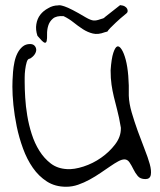

<svg xmlns="http://www.w3.org/2000/svg" viewBox="-20 -712 611 733"><path d="M27.3 -380.9Q27.3 -389.6 27.8 -404.8Q28.3 -419.9 29.8 -438Q31.2 -456.1 35.2 -475.1Q39.1 -494.1 46.9 -509.3Q54.7 -524.4 66.4 -534.2Q78.1 -543.9 94.7 -543.9Q105.5 -543.9 111.3 -538.1Q117.2 -532.2 118.2 -523.9Q119.1 -515.6 113.3 -505.9Q107.4 -496.1 94.7 -488.3Q85.9 -488.3 82 -475.1Q78.1 -461.9 76.2 -446.3Q74.2 -430.7 74.2 -416Q74.2 -401.4 74.2 -398.4Q74.2 -373 76.2 -339.8Q78.1 -306.6 84 -271Q89.8 -235.4 101.1 -200.2Q112.3 -165 130.4 -136.2Q148.4 -107.4 173.8 -87.9Q199.2 -68.4 235.4 -66.4Q262.7 -64.5 298.8 -76.2Q335 -87.9 366.2 -109.9Q397.5 -131.8 419.4 -160.6Q441.4 -189.5 441.4 -220.7V-224.6Q434.6 -265.6 427.2 -293Q419.9 -320.3 414.6 -342.8Q409.2 -365.2 405.8 -388.7Q402.3 -412.1 402.3 -443.4Q405.3 -488.3 412.6 -510.3Q419.9 -532.2 427.7 -534.7Q435.5 -537.1 444.3 -523.4Q453.1 -509.8 460 -483.9Q466.8 -458 469.7 -422.4Q472.7 -386.7 471.7 -346.7Q472.7 -317.4 482.9 -282.2Q493.2 -247.1 505.9 -211.9Q518.6 -176.8 531.7 -143.6Q544.9 -110.4 551.8 -85.4Q558.6 -60.5 555.7 -44.4Q552.7 -28.3 535.2 -28.3Q515.6 -28.3 505.9 -40Q496.1 -51.8 489.3 -65.9Q482.4 -80.1 474.6 -91.8Q466.8 -103.5 455.1 -103.5Q445.3 -103.5 431.6 -96.2Q418 -88.9 400.9 -77.1Q383.8 -65.4 363.8 -51.8Q343.8 -38.1 322.3 -26.4Q300.8 -14.6 278.3 -6.8Q255.9 1 232.4 1Q190.4 1 159.2 -19Q127.9 -39.1 105.5 -71.3Q83 -103.5 67.9 -145Q52.7 -186.5 43.9 -229Q35.2 -271.5 31.2 -311Q27.3 -350.6 27.3 -380.9ZM379.9 -588.9Q354.5 -579.1 334.5 -584Q314.5 -588.9 296.4 -600.6Q278.3 -612.3 260.7 -626.5Q243.2 -640.6 222.7 -650.4Q195.3 -652.3 182.1 -641.1Q168.9 -629.9 164.1 -613.8Q159.2 -597.7 159.7 -581.1Q160.2 -564.5 158.2 -555.7Q156.2 -546.9 149.4 -549.3Q142.6 -551.8 123 -575.2Q115.2 -598.6 118.7 -619.6Q122.1 -640.6 133.8 -655.8Q145.5 -670.9 164.1 -680.7Q181.6 -691.4 202.1 -691.4Q204.1 -692.4 209.5 -691.9Q214.8 -691.4 226.6 -687.5Q238.3 -683.6 257.3 -673.8Q276.4 -664.1 307.6 -645.5Q326.2 -634.8 336.9 -633.8Q347.7 -632.8 363.3 -638.7L373 -641.6Q378.9 -643.6 378.9 -645.5L438.5 -692.4Q450.2 -691.4 456.5 -687.5Q462.9 -683.6 465.3 -678.7Q467.8 -673.8 467.3 -668.9Q466.8 -664.1 462.9 -661.1Q436.5 -639.6 422.4 -626Q408.2 -612.3 401.4 -605.5Q394.5 -598.6 393.1 -596.2Q391.6 -593.8 391.1 -592.8Q390.6 -591.8 389.2 -591.3Q387.7 -590.8 379.9 -588.9Z"/></svg>

Font: Indie Flower
Style: Regular
Weight: 400
Designer: Kimberly Geswein
Foundry: Kimberly Geswein
Version: Version 1.001 2010